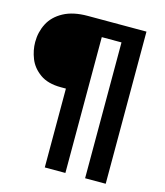

<svg xmlns="http://www.w3.org/2000/svg" viewBox="-127 -835 890 1035"><g transform="rotate(15 317.5 -317.5)"><path d="M193 -333Q120 -333 76 -364.5Q32 -396 14 -441.5Q-4 -487 -4 -533Q-4 -589 20.5 -636.5Q45 -684 98.5 -713Q152 -742 233 -742H561V107H446V-651H336V107H221V-333Z"/></g></svg>

Font: Montserrat arm2 SemiBold
Style: Regular
Weight: 600
Designer: Julieta Ulanovsky
Foundry: Julieta Ulanovsky
Version: Version 6.000